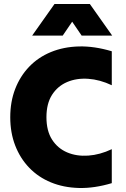

<svg xmlns="http://www.w3.org/2000/svg" viewBox="-20 -923 626 955"><path d="M31 -340Q31 -340 31 -340Q31 -340 31 -340Q31 -417 55.5 -480.5Q80 -544 125 -591Q170 -638 233 -664Q296 -690 372.5 -692Q449 -694 536 -668Q536 -626 536 -583.5Q536 -541 536 -499Q477 -527 419 -531Q361 -535 314 -515Q267 -495 239 -451.5Q211 -408 211 -340Q211 -272 239 -228.5Q267 -185 314 -165Q361 -145 419 -149Q477 -153 536 -181Q536 -139 536 -96.5Q536 -54 536 -12Q449 14 372.5 12Q296 10 233 -16Q170 -42 125 -89Q80 -136 55.5 -199.5Q31 -263 31 -340ZM140 -746Q168 -785 195.5 -824.5Q223 -864 251 -903Q295 -903 339.5 -903Q384 -903 427 -903Q455 -864 482.5 -824.5Q510 -785 538 -746Q501 -746 462.5 -746Q424 -746 386 -746Q374 -763 362.5 -780.5Q351 -798 339 -815Q327 -798 315.5 -780.5Q304 -763 292 -746Q255 -746 216.5 -746Q178 -746 140 -746Z"/></svg>

Font: Tilt Warp
Style: Regular
Weight: 400
Designer: Andy Clymer
Foundry: Andy Clymer
Version: Version 1.000